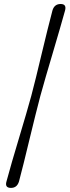

<svg xmlns="http://www.w3.org/2000/svg" viewBox="-20 -798 348 961"><path d="M136.5 -318Q146.5 -355 160 -410.2Q173.5 -465.5 188.2 -527.2Q203 -589 217.2 -646.5Q231.5 -704 242.5 -745.5Q252 -778 283.5 -778Q314.5 -778 305.5 -745Q295.5 -708.5 279.2 -652.5Q263 -596.5 244.5 -534Q226 -471.5 209.2 -414.2Q192.5 -357 182 -318Q171.5 -278.5 157.2 -221.2Q143 -164 127.8 -101.2Q112.5 -38.5 98.8 17.8Q85 74 75 110.5Q65 143 34 142.5Q3 142 12.5 110Q23.5 68.5 40.2 11Q57 -46.5 75.5 -108.2Q94 -170 110.2 -225.2Q126.5 -280.5 136.5 -318Z"/></svg>

Font: Fraunces 9pt S000
Style: Italic
Weight: 400
Italic angle: -16°
Version: Version 1.000; ttfautohint (v1.8.3)